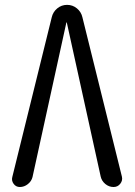

<svg xmlns="http://www.w3.org/2000/svg" viewBox="-20 -750 540 770"><path d="M59.6 0Q43.9 0 34.7 -12.7Q25.4 -25.4 29.3 -40L187.5 -680.7Q192.4 -702.1 209.5 -716.3Q226.6 -730.5 249 -730.5Q271.5 -730.5 288.6 -716.3Q305.7 -702.1 310.5 -680.7L468.8 -42Q472.7 -26.4 462.4 -13.2Q452.1 0 435.5 0Q417 0 402.3 -12.2Q387.7 -24.4 383.8 -42L248 -659.2Q248 -660.2 247.1 -660.2Q246.1 -660.2 246.1 -659.2L110.4 -40Q106.4 -23.4 91.8 -11.7Q77.1 0 59.6 0Z"/></svg>

Font: Rounded Mgen+ 1m regular
Style: Regular
Weight: 400
Designer: [Source Han Sans]
Ryoko NISHIZUKA  (kana & ideographs); Paul D. Hunt (Latin, Greek & Cyrillic); Wenlong ZHANG  (bopomofo
Version: Version 1.059.20150602